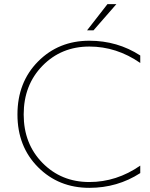

<svg xmlns="http://www.w3.org/2000/svg" viewBox="-20 -894 724 924"><path d="M410 10Q262 10 163 -89.5Q64 -189 64 -343Q64 -498 163 -598Q262 -698 410 -698Q545 -698 655 -627V-591Q541 -670 410 -670Q275 -670 184.5 -577.5Q94 -485 94 -343Q94 -202 184.5 -110Q275 -18 410 -18Q541 -18 655 -97V-61Q545 10 410 10ZM497 -874H540L430 -748H399Z"/></svg>

Font: Roundo ExtraLight
Style: Regular
Weight: 250
Designer: Namrata Goyal (Gurmukhi), Shiva Nallaperumal (Latin)
Foundry: Indian Type Foundry
Version: Version 1.000;PS 1.0;hotconv 1.0.88;makeotf.lib2.5.647800